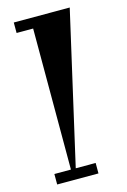

<svg xmlns="http://www.w3.org/2000/svg" viewBox="-119 -829 584 885"><g transform="rotate(-15 173.5 -386.5)"><path d="M40 -723V-773H307L142 -50H237V0H40V-50H119V-723Z"/></g></svg>

Font: Chokokutai
Style: Regular
Weight: 400
Designer: 108号,108go
Foundry: Font Zone 108
Version: Version 1.000; ttfautohint (v1.8.3)